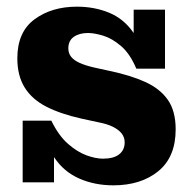

<svg xmlns="http://www.w3.org/2000/svg" viewBox="-20 -547 575 576"><path d="M320 9Q264 9 217.5 -11.5Q171 -32 142.5 -75Q114 -118 111 -185H134Q156 -140 184 -115.5Q212 -91 239.5 -81Q267 -71 289 -71Q321 -71 337.5 -84Q354 -97 354 -120Q354 -135 345 -146.5Q336 -158 319 -166.5Q302 -175 276 -180L225 -191Q162 -205 119 -227Q76 -249 54 -284.5Q32 -320 32 -372Q32 -451 83.5 -489Q135 -527 211 -527Q263 -527 307 -509Q351 -491 379.5 -450Q408 -409 411 -341H389Q370 -386 343 -409Q316 -432 289.5 -440Q263 -448 244 -448Q218 -448 201.5 -436.5Q185 -425 185 -402Q185 -387 193.5 -376.5Q202 -366 218.5 -358.5Q235 -351 260 -345L310 -334Q372 -321 416 -301Q460 -281 483.5 -247.5Q507 -214 507 -159Q507 -76 455 -33.5Q403 9 320 9ZM48 0V-185H111L142 -136V0ZM411 -341 381 -390V-518H475V-341Z"/></svg>

Font: Montagu Slab
Style: Bold
Weight: 700
Designer: Florian Karsten
Foundry: Florian Karsten
Version: Version 1.000